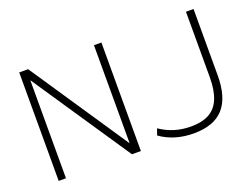

<svg xmlns="http://www.w3.org/2000/svg" viewBox="-111 -967 1588 1214"><g transform="rotate(-20 683.0 -360.0)"><path d="M102 0V-730H162L603 -73H605V-730H655V0H595L153 -657H151V0ZM1010 10Q879 10 785 -57L800 -100Q847 -68 898.5 -52.5Q950 -37 1008 -37Q1082 -37 1130 -63.5Q1178 -90 1201 -146.5Q1224 -203 1224 -290V-730H1275V-283Q1275 -135 1209.5 -62.5Q1144 10 1010 10Z"/></g></svg>

Font: M PLUS 2 Light
Style: Regular
Weight: 300
Designer: Coji Morishita
Foundry: UNDERFOREST DESIGN
Version: Version 1.001